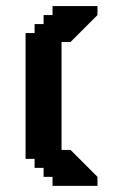

<svg xmlns="http://www.w3.org/2000/svg" viewBox="-20 -603 386 623"><path d="M208.8 -466.7 296.3 -554.2V-583.3H150.5V-554.2H121.4V-525H92.2V-495.8H63V-87.5H92.2V-58.3H121.4V-29.2H150.5V0H296.3V-29.2L208.8 -116.6H179.7V-466.7Z"/></svg>

Font: Stepalange Short
Style: Regular
Weight: 400
Designer: Szymon Furjan
Version: Version 1.001;Fontself Maker 3.5.8